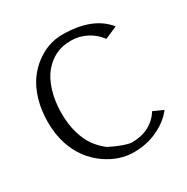

<svg xmlns="http://www.w3.org/2000/svg" viewBox="-164 -852 978 1003"><g transform="rotate(-30 325.0 -350.0)"><path d="M609.9 -102.1Q570.8 -51.8 505.6 -21Q440.4 9.8 361.8 9.8Q275.4 9.8 195.8 -45.4Q105.5 -108.4 69.8 -216.8Q49.8 -278.3 49.8 -350.3Q49.8 -422.4 67.9 -483.2Q85.9 -543.9 115.2 -585Q144.5 -626 183.1 -654.8Q256.8 -710 342.8 -710Q524.9 -710 606.9 -607.9L532.2 -575.2Q505.4 -613.3 461.4 -636.7Q417.5 -660.2 365.5 -660.2Q313.5 -660.2 273.9 -640.9Q234.4 -621.6 202.9 -584.5Q171.4 -547.4 153.1 -486.8Q134.8 -426.3 134.8 -356.4Q134.8 -286.6 150.9 -233.4Q167 -180.7 192.4 -145.5Q218.8 -110.4 251 -85.9Q334 -43.9 377 -40Q493.2 -40 550.8 -128.9Z"/></g></svg>

Font: Pfennig
Style: Medium
Weight: 500
Version: Version 20120410 ; ttfautohint (v0.8)